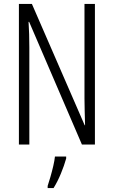

<svg xmlns="http://www.w3.org/2000/svg" viewBox="-20 -734 577 975"><path d="M462 0H396L128 -623H125Q127 -592 128 -560.5Q129 -529 129 -493V0H76V-714H142L410 -98H412Q411 -137 410 -172.5Q409 -208 409 -234V-714H462ZM316 71Q306 107 289 148Q272 189 252 221H222V210Q228 192 236 164.5Q244 137 250.5 109Q257 81 259 61H316Z"/></svg>

Font: Noto Sans Ethiopic ExtraCondensed Light
Style: Regular
Weight: 300
Width: 2
Designer: Monotype Design Team
Foundry: Monotype Imaging Inc.
Version: Version 2.102; ttfautohint (v1.8.4.7-5d5b)